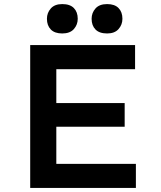

<svg xmlns="http://www.w3.org/2000/svg" viewBox="-20 -921 789 941"><path d="M128 0V-700H642V-582H256V-118H646V0ZM192 -300V-416H591V-300ZM505 -757Q467 -757 448 -776.5Q429 -796 429 -829Q429 -858 448 -879.5Q467 -901 505 -901Q542 -901 561 -881.5Q580 -862 580 -829Q580 -800 561 -778.5Q542 -757 505 -757ZM285 -757Q248 -757 229 -776.5Q210 -796 210 -829Q210 -858 229 -879.5Q248 -901 285 -901Q323 -901 342 -881.5Q361 -862 361 -829Q361 -800 342 -778.5Q323 -757 285 -757Z"/></svg>

Font: Lexend Exa Medium
Style: Regular
Weight: 500
Designer: Bonnie Shaver-Troup, Thomas Jockin
Foundry: Lexend
Version: Version 1.007